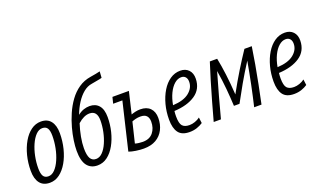

<svg xmlns="http://www.w3.org/2000/svg" viewBox="-78 -1243 2875 1721"><g transform="rotate(-20 1359.5 -382.5)"><path d="M165 10Q102 10 70 -31.5Q38 -73 38 -149Q38 -224 55.5 -293Q73 -362 104.5 -416.5Q136 -471 179 -502.5Q222 -534 273 -534Q335 -534 367 -493Q399 -452 399 -378Q399 -303 381.5 -233Q364 -163 332.5 -108.5Q301 -54 258.5 -22Q216 10 165 10ZM172 -49Q205 -49 233.5 -78.5Q262 -108 283.5 -157Q305 -206 316.5 -264Q328 -322 328 -379Q328 -428 313.5 -451Q299 -474 265 -474Q232 -474 203.5 -444.5Q175 -415 153.5 -366.5Q132 -318 120.5 -261Q109 -204 109 -148Q109 -97 123.5 -73Q138 -49 172 -49Z M619 10Q556 10 521 -35Q486 -80 486 -177Q486 -220 494 -275Q502 -330 518 -389Q535 -451 561.5 -512Q588 -573 626 -625.5Q664 -678 715 -713Q766 -748 830 -758Q859 -763 882.5 -767Q906 -771 924 -776L920 -716Q901 -710 877.5 -706.5Q854 -703 820 -696Q777 -690 739 -659Q701 -628 670 -580Q639 -532 617 -473Q646 -496 674.5 -505.5Q703 -515 731 -515Q787 -515 819 -478Q851 -441 851 -367Q851 -297 834.5 -230Q818 -163 787.5 -108.5Q757 -54 714.5 -22Q672 10 619 10ZM626 -49Q660 -49 688 -77.5Q716 -106 736.5 -152.5Q757 -199 768.5 -254Q780 -309 780 -362Q780 -453 708 -453Q654 -453 596 -401Q577 -343 566 -283.5Q555 -224 555 -176Q555 -109 572.5 -79Q590 -49 626 -49Z M1061 10Q1026 10 985.5 4Q945 -2 919 -12L1026 -462H938L953 -522H1110L1061 -315Q1080 -322 1102 -327Q1124 -332 1148 -332Q1209 -332 1242 -298Q1275 -264 1275 -205Q1275 -143 1250 -94Q1225 -45 1177.5 -17.5Q1130 10 1061 10ZM1072 -50Q1137 -50 1170.5 -91.5Q1204 -133 1204 -195Q1204 -231 1186 -251Q1168 -271 1127 -271Q1104 -271 1083.5 -266Q1063 -261 1046 -254L999 -60Q1015 -55 1035 -52.5Q1055 -50 1072 -50Z M1497 11Q1423 11 1391.5 -32Q1360 -75 1360 -156Q1360 -231 1378 -299Q1396 -367 1428.5 -420.5Q1461 -474 1505.5 -504.5Q1550 -535 1603 -535Q1653 -535 1682.5 -504Q1712 -473 1711 -420Q1709 -322 1633 -270.5Q1557 -219 1432 -213Q1429 -189 1429 -162Q1429 -95 1450 -71.5Q1471 -48 1517 -48Q1543 -48 1570 -57.5Q1597 -67 1618 -83L1625 -28Q1600 -11 1567.5 0Q1535 11 1497 11ZM1438 -266Q1541 -271 1593.5 -313.5Q1646 -356 1646 -415Q1646 -444 1631.5 -460.5Q1617 -477 1591 -477Q1557 -477 1526 -450Q1495 -423 1472 -375.5Q1449 -328 1438 -266Z M1729 0Q1753 -89 1779 -180Q1805 -271 1831 -358.5Q1857 -446 1882 -522H1952Q1967 -449 1978 -361.5Q1989 -274 1996 -166Q2055 -274 2109 -361.5Q2163 -449 2212 -522H2282Q2271 -446 2255.5 -358.5Q2240 -271 2222 -180Q2204 -89 2185 0H2115Q2137 -93 2158.5 -197Q2180 -301 2200 -414Q2139 -319 2092 -236.5Q2045 -154 2002 -74H1949Q1945 -155 1937.5 -238.5Q1930 -322 1914 -419Q1881 -305 1852 -200Q1823 -95 1798 0Z M2494 11Q2420 11 2388.5 -32Q2357 -75 2357 -156Q2357 -231 2375 -299Q2393 -367 2425.5 -420.5Q2458 -474 2502.5 -504.5Q2547 -535 2600 -535Q2650 -535 2679.5 -504Q2709 -473 2708 -420Q2706 -322 2630 -270.5Q2554 -219 2429 -213Q2426 -189 2426 -162Q2426 -95 2447 -71.5Q2468 -48 2514 -48Q2540 -48 2567 -57.5Q2594 -67 2615 -83L2622 -28Q2597 -11 2564.5 0Q2532 11 2494 11ZM2435 -266Q2538 -271 2590.5 -313.5Q2643 -356 2643 -415Q2643 -444 2628.5 -460.5Q2614 -477 2588 -477Q2554 -477 2523 -450Q2492 -423 2469 -375.5Q2446 -328 2435 -266Z"/></g></svg>

Font: Ubuntu Sans Condensed
Style: Italic
Weight: 400
Width: 3
Italic angle: -13.5°
Designer: Dalton Maag Ltd
Foundry: Dalton Maag Ltd
Version: Version 1.006; ttfautohint (v1.8.4.7-5d5b)